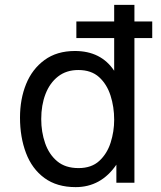

<svg xmlns="http://www.w3.org/2000/svg" viewBox="-20 -749 658 787"><path d="M293 -661H448V-729H531V-661H604V-593H531V0H457V-74Q394 18 290 18Q213 18 162 -19.5Q111 -57 86.5 -122Q62 -187 62 -267Q62 -343 87 -404.5Q112 -466 162.5 -503Q213 -540 287 -540Q394 -540 448 -459V-593H293ZM301 -462Q252 -462 218 -435.5Q184 -409 166.5 -363.5Q149 -318 149 -261Q149 -208 165 -162Q181 -116 214.5 -88Q248 -60 302 -60Q355 -60 387 -89.5Q419 -119 433.5 -164.5Q448 -210 448 -258Q448 -311 433 -357.5Q418 -404 386 -433Q354 -462 301 -462Z"/></svg>

Font: Fragment Mono SC
Style: Regular
Weight: 400
Monospace: yes
Designer: Wei Huang based on Nimbus Sans by URW Studio, based on Helvetica by Max Miedinger.
Foundry: Wei Huang
Version: Version 1.012; ttfautohint (v1.8.4.7-5d5b)